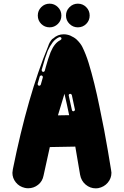

<svg xmlns="http://www.w3.org/2000/svg" viewBox="-20 -1032 680 1052"><path d="M505 0Q473.8 0 449.3 -20.5Q424.8 -41.1 418.8 -74.8L392.6 -228.7L253 -226.2Q249 -207.4 244.6 -188.1Q231.7 -130.7 218.8 -70.8Q212.9 -38.6 188.9 -19.6Q164.9 -0.5 134.2 -0.5Q125.7 -0.5 116.3 -2.5Q85.6 -9.4 66.8 -32.7Q48 -55.9 48 -85.1L50.5 -105Q132.2 -508.9 244.1 -779.2Q250.5 -801 265.8 -817.8L271.3 -821.3Q296.5 -844.1 328.7 -844.1Q347 -844.1 364.9 -837.1Q387.1 -827.2 400 -815.3Q421.8 -794.1 431.2 -774.8Q451 -734.7 465.8 -686.6Q498 -581.2 525.2 -446.5Q553.5 -312.4 571 -206.7Q588.6 -101 588.6 -101L590.6 -85.6Q590.6 -55 570.5 -31.2Q550.5 -7.4 517.8 -1ZM216.3 -638.1Q219.3 -638.1 221.8 -639.9Q224.3 -641.6 225.2 -644.1Q228.2 -655.9 231.7 -667.8Q243.1 -709.4 257.4 -746.5Q278.7 -797 310.4 -811.9Q316.8 -815.3 316.8 -820.8Q316.8 -823.8 314.9 -826.2Q312.9 -828.7 309.4 -828.7H305Q283.2 -819.3 268.1 -799.3Q253 -779.2 241.6 -754Q225.7 -712.9 214.9 -671.3Q211.4 -659.9 208.4 -649.5V-647Q208.4 -642.6 214.4 -638.1ZM195 -562.4Q201 -562.4 203.5 -568.3L214.4 -606.9L214.9 -609.4Q214.9 -612.9 212.4 -615.8Q209.9 -618.8 205.9 -618.8Q203 -618.3 200.5 -616.6Q198 -614.9 197.5 -611.9L186.6 -573.8V-570.8Q186.6 -564.9 192.6 -562.4ZM297.5 -400 358.9 -401Q346.5 -461.4 333.2 -518.3ZM384.2 -422.8Q390.6 -425.2 390.6 -431.2L373.8 -510.4Q370.8 -517.8 364.9 -517.8Q356.9 -517.8 356.4 -509.4L373.8 -430.2Q374.3 -426.2 376.7 -424.3Q379.2 -422.3 382.2 -422.3ZM252 -1011.9Q278.2 -1011.9 297.3 -992.8Q316.3 -973.8 316.3 -947Q316.3 -919.8 297.3 -901Q278.2 -882.2 252 -882.2Q224.8 -882.2 205.9 -901Q187.1 -919.8 187.1 -947Q187.1 -973.8 205.9 -992.8Q224.8 -1011.9 252 -1011.9ZM406.4 -1011.9Q433.7 -1011.9 452.5 -992.8Q471.3 -973.8 471.3 -947Q471.3 -919.8 452.5 -901Q433.7 -882.2 406.4 -882.2Q380.2 -882.2 360.9 -901Q341.6 -919.8 341.6 -947Q341.6 -973.8 360.9 -992.8Q380.2 -1011.9 406.4 -1011.9Z"/></svg>

Font: AKL FREE 002
Style: Regular
Weight: 400
Designer: AKL
Foundry: AKL
Version: Version 1.00;August 17, 2024;FontCreator 13.0.0.2675 64-bit